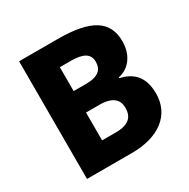

<svg xmlns="http://www.w3.org/2000/svg" viewBox="-161 -928 994 1009"><g transform="rotate(-30 336.5 -423.0)"><path d="M318 -780H84V-66H356C521 -66 623 -144 623 -274C623 -387 561 -425 496 -440V-445C558 -457 607 -513 607 -600C607 -726 516 -780 318 -780ZM329 -501H254V-646H322C397 -646 432 -624 432 -577C432 -530 405 -501 329 -501ZM254 -371H335C419 -371 446 -335 446 -289C446 -237 419 -202 339 -202H254Z"/></g></svg>

Font: Noto Sans Malayalam UI ExtraBold
Style: Regular
Weight: 800
Designer: Jelle Bosma - Monotype Design Team
Foundry: Monotype Imaging Inc.
Version: Version 2.104